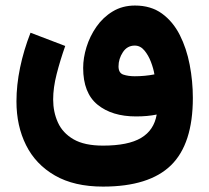

<svg xmlns="http://www.w3.org/2000/svg" viewBox="-20 -465 761 700"><path d="M355.5 215.3Q250.5 215.3 180.2 174.8Q109.9 134.3 75 64.2Q40 -5.9 40 -95.2Q40 -154.8 53.2 -218.5Q66.4 -282.2 91.3 -345.7L217.8 -297.4Q199.2 -244.6 186.5 -194.8Q173.8 -145 173.8 -102.5Q173.8 -56.6 191.2 -18.3Q208.5 20 248.3 43Q288.1 65.9 355.5 65.9Q447.3 65.9 494.4 37.8Q541.5 9.8 551.3 -47.4Q518.1 -40.5 476.1 -40.5Q388.2 -40.5 335.7 -83.3Q283.2 -126 283.2 -217.3Q283.2 -253.9 295.4 -293.5Q307.6 -333 331.5 -367.4Q355.5 -401.9 390.9 -423.3Q426.3 -444.8 472.2 -444.8Q530.3 -444.8 570.6 -415.5Q610.8 -386.2 635.5 -337.4Q660.2 -288.6 671.6 -228.8Q683.1 -168.9 683.1 -107.9Q683.1 59.6 603.5 137.5Q523.9 215.3 355.5 215.3ZM471.2 -187Q489.3 -187 507.6 -188.7Q525.9 -190.4 543 -193.8Q539.6 -214.8 530.3 -239.3Q521 -263.7 506.3 -281.2Q491.7 -298.8 471.2 -298.8Q443.8 -298.8 428 -274.7Q412.1 -250.5 412.1 -223.1Q412.1 -198.7 429.9 -192.9Q447.8 -187 471.2 -187Z"/></svg>

Font: Vazirmatn RD Black
Style: Regular
Weight: 900
Designer: Saber Rastikerdar
Foundry: Saber Rastikerdar
Version: Version 32.102